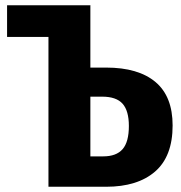

<svg xmlns="http://www.w3.org/2000/svg" viewBox="-20 -713 692 733"><path d="M639 -234Q639 -116 572 -58Q505 0 385 0H165V-572H7V-693H326L325 -692V-455H385Q508 -455 573.5 -400Q639 -345 639 -234ZM472 -232Q472 -290 448 -317Q424 -344 370 -344H325V-116H374Q424 -116 448 -143.5Q472 -171 472 -232Z"/></svg>

Font: Fira Sans Condensed
Style: Bold
Weight: 700
Width: 3
Designer: bBox Type GmbH & Carrois Corporate GbR & Edenspiekermann AG
Foundry: bBox Type GmbH & Carrois Corporate GbR & Edenspiekermann AG
Version: Version 4.301